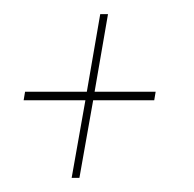

<svg xmlns="http://www.w3.org/2000/svg" viewBox="-20 -376 275 272"><path d="M81.5 -124 101 -234H13.5L15.5 -246H103L122 -356H133L114 -246H200.5L198.5 -234H112L92.5 -124Z"/></svg>

Font: Anybody ExtraExpanded Thin
Style: Italic
Weight: 100
Width: 8
Italic angle: -10°
Designer: Tyler Finck
Foundry: Etcetera Type Company
Version: Version 1.010; ttfautohint (v1.8.3) -l 8 -r 50 -G 200 -x 14 